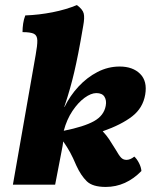

<svg xmlns="http://www.w3.org/2000/svg" viewBox="-20 -730 613 759"><path d="M31 0 121 -513Q128 -551 127.5 -570.5Q127 -590 114 -596.5Q101 -603 69 -603Q69 -619 71.5 -636.5Q74 -654 80 -669Q134 -671 187.5 -681.5Q241 -692 284 -710Q307 -693 311 -676.5Q315 -660 309 -628Q298 -563 289.5 -520Q281 -477 273.5 -445Q266 -413 257 -381Q248 -349 234 -307H235Q257 -352 290.5 -388Q324 -424 365.5 -445.5Q407 -467 453 -467Q505 -467 534 -438Q563 -409 554 -356Q545 -303 502.5 -270Q460 -237 386 -211Q401 -195 411 -180Q421 -165 437 -139Q450 -116 458.5 -107Q467 -98 480 -98Q495 -98 511 -111Q521 -102 529.5 -85.5Q538 -69 539 -54Q509 -23 473.5 -7Q438 9 398 9Q346 9 323 -13.5Q300 -36 282 -75Q268 -108 257 -128Q246 -148 230 -171Q228 -154 224 -135L198 0ZM361 -362Q340 -362 314.5 -343.5Q289 -325 266.5 -291.5Q244 -258 232 -213Q312 -229 351.5 -251Q391 -273 398 -312Q402 -333 393 -347.5Q384 -362 361 -362Z"/></svg>

Font: Vollkorn ExtraBold
Style: Italic
Weight: 800
Italic angle: -11°
Designer: Friedrich Althausen
Foundry: Friedrich Althausen
Version: Version 5.000; ttfautohint (v1.8.3)